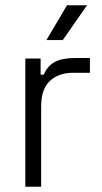

<svg xmlns="http://www.w3.org/2000/svg" viewBox="-20 -708 385 728"><path d="M76 0V-486H134V-425H146Q160 -458 187.5 -473Q215 -488 264 -488H321V-432H257Q202 -432 169 -401Q136 -370 136 -304V0ZM156 -556 234 -688H310L218 -556Z"/></svg>

Font: Space Grotesk Frontify Light
Style: Regular
Weight: 300
Designer: Florian Karsten
Version: Version 2.000